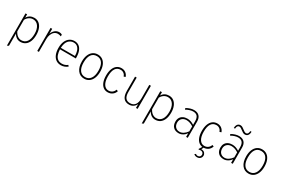

<svg xmlns="http://www.w3.org/2000/svg" viewBox="111 -2082 5386 3681"><g transform="rotate(30 2804.0 -241.0)"><path d="M103 203V-511H139V-437Q192 -523 296 -523Q355 -523 398.5 -490.2Q442 -457.5 466 -397.5Q490 -337.5 490 -256Q490 -172.5 465.8 -112.5Q441.5 -52.5 396.2 -20.2Q351 12 288 12Q240 12 201.5 -13.2Q163 -38.5 139 -84V185ZM288 -24Q366 -24 408.5 -84.5Q451 -145 451 -256Q451 -362.5 407 -424.8Q363 -487 288 -487Q243 -487 203 -461Q163 -435 139 -389V-134Q164.5 -81.5 203.5 -52.8Q242.5 -24 288 -24Z M658.5 0V-511H694.5V-402Q716.5 -459 755.8 -491Q795 -523 844.5 -523Q890 -523 912.5 -502L906.5 -466Q894 -474.5 876.2 -478.8Q858.5 -483 839.5 -483Q797 -483 764.2 -457.5Q731.5 -432 713 -386.8Q694.5 -341.5 694.5 -283V0Z M1185.5 12Q1120.5 12 1074.8 -20.5Q1029 -53 1004.8 -113.2Q980.5 -173.5 980.5 -256Q980.5 -341 1007 -400.8Q1033.5 -460.5 1079.8 -491.8Q1126 -523 1185.5 -523Q1240 -523 1281.8 -495Q1323.5 -467 1347 -408Q1370.5 -349 1370.5 -256Q1370.5 -253 1370.5 -250.5Q1370.5 -248 1370.5 -245H1019.5Q1022.5 -180 1039.5 -130.2Q1056.5 -80.5 1092.5 -52.2Q1128.5 -24 1188.5 -24Q1218 -24 1249.5 -34.2Q1281 -44.5 1308.5 -67L1329.5 -41Q1302.5 -18 1264.8 -3Q1227 12 1185.5 12ZM1019.5 -278H1332.5Q1332.5 -334 1317.8 -382.2Q1303 -430.5 1270.5 -460.2Q1238 -490 1185.5 -490Q1117.5 -490 1071.5 -439.5Q1025.5 -389 1019.5 -278Z M1701 12Q1607.5 12 1553.2 -59.8Q1499 -131.5 1499 -255Q1499 -337 1523.8 -397.2Q1548.5 -457.5 1593.8 -490.2Q1639 -523 1701 -523Q1763.5 -523 1808.8 -490.8Q1854 -458.5 1878.5 -398.5Q1903 -338.5 1903 -256Q1903 -174 1878.2 -113.8Q1853.5 -53.5 1808.2 -20.8Q1763 12 1701 12ZM1701 -24Q1778.5 -24 1821.2 -85Q1864 -146 1864 -256Q1864 -367 1821.5 -427Q1779 -487 1701 -487Q1621.5 -487 1579.8 -427.2Q1538 -367.5 1538 -255Q1538 -144 1580.5 -84Q1623 -24 1701 -24Z M2219.5 12Q2162 12 2120.8 -20.2Q2079.5 -52.5 2057.5 -112.2Q2035.5 -172 2035.5 -255Q2035.5 -338.5 2058.5 -398.5Q2081.5 -458.5 2124.2 -490.8Q2167 -523 2226.5 -523Q2279 -523 2318 -495Q2357 -467 2375.5 -416L2339.5 -402Q2325.5 -442.5 2295.5 -464.8Q2265.5 -487 2226.5 -487Q2151.5 -487 2113 -428.5Q2074.5 -370 2074.5 -255Q2074.5 -148 2113.2 -86Q2152 -24 2219.5 -24Q2265.5 -24 2299.8 -49.8Q2334 -75.5 2346.5 -118L2382.5 -105Q2366 -51 2322.5 -19.5Q2279 12 2219.5 12Z M2693.5 12Q2611 12 2569.8 -40.8Q2528.5 -93.5 2528.5 -199V-511H2564.5V-191Q2564.5 -105.5 2597 -63.2Q2629.5 -21 2695.5 -21Q2768.5 -21 2806 -70.2Q2843.5 -119.5 2843.5 -214V-511H2879.5V0H2843.5V-86Q2822.5 -39 2783.2 -13.5Q2744 12 2693.5 12Z M3087.5 203V-511H3123.5V-437Q3176.5 -523 3280.5 -523Q3339.5 -523 3383 -490.2Q3426.5 -457.5 3450.5 -397.5Q3474.5 -337.5 3474.5 -256Q3474.5 -172.5 3450.2 -112.5Q3426 -52.5 3380.8 -20.2Q3335.5 12 3272.5 12Q3224.5 12 3186 -13.2Q3147.5 -38.5 3123.5 -84V185ZM3272.5 -24Q3350.5 -24 3393 -84.5Q3435.5 -145 3435.5 -256Q3435.5 -362.5 3391.5 -424.8Q3347.5 -487 3272.5 -487Q3227.5 -487 3187.5 -461Q3147.5 -435 3123.5 -389V-134Q3149 -81.5 3188 -52.8Q3227 -24 3272.5 -24Z M3791.5 12Q3714.5 12 3671.5 -32Q3628.5 -76 3628.5 -154Q3628.5 -204 3649.8 -240.2Q3671 -276.5 3710.2 -296.2Q3749.5 -316 3803.5 -316Q3841 -316 3878.5 -304Q3916 -292 3953.5 -267V-343Q3953.5 -418 3923 -454Q3892.5 -490 3828.5 -490Q3794 -490 3753.8 -477.2Q3713.5 -464.5 3674.5 -441L3663.5 -472Q3707 -497 3749.8 -510Q3792.5 -523 3831.5 -523Q3907.5 -523 3948.5 -480.2Q3989.5 -437.5 3989.5 -358V0H3953.5V-80Q3923 -36.5 3879.8 -12.2Q3836.5 12 3791.5 12ZM3791.5 -21Q3836 -21 3876.5 -46.5Q3917 -72 3953.5 -122V-233Q3917 -257 3878.8 -270Q3840.5 -283 3803.5 -283Q3743 -283 3705.2 -247.5Q3667.5 -212 3667.5 -154Q3667.5 -93.5 3701.5 -57.2Q3735.5 -21 3791.5 -21Z M4340.5 12Q4283 12 4241.8 -20.2Q4200.5 -52.5 4178.5 -112.2Q4156.5 -172 4156.5 -255Q4156.5 -338.5 4179.5 -398.5Q4202.5 -458.5 4245.2 -490.8Q4288 -523 4347.5 -523Q4400 -523 4439 -495Q4478 -467 4496.5 -416L4460.5 -402Q4446.5 -442.5 4416.5 -464.8Q4386.5 -487 4347.5 -487Q4272.5 -487 4234 -428.5Q4195.5 -370 4195.5 -255Q4195.5 -148 4234.2 -86Q4273 -24 4340.5 -24Q4386.5 -24 4420.8 -49.8Q4455 -75.5 4467.5 -118L4503.5 -105Q4487 -51 4443.5 -19.5Q4400 12 4340.5 12ZM4326.5 234Q4303.5 234 4285.5 226.2Q4267.5 218.5 4255.5 206L4280.5 188Q4288 194 4299 199.5Q4310 205 4325.5 205Q4356.5 205 4373 187.5Q4389.5 170 4389.5 144Q4389.5 117.5 4371.2 100.8Q4353 84 4324.5 84Q4315 84 4305.2 85.8Q4295.5 87.5 4286.5 92L4276.5 80L4326.5 0H4351.5L4325.5 59Q4376.5 59 4400 85.5Q4423.5 112 4423.5 143Q4423.5 181 4398 207.5Q4372.5 234 4326.5 234Z M4787.5 12Q4710.5 12 4667.5 -32Q4624.5 -76 4624.5 -154Q4624.5 -204 4645.8 -240.2Q4667 -276.5 4706.2 -296.2Q4745.5 -316 4799.5 -316Q4837 -316 4874.5 -304Q4912 -292 4949.5 -267V-343Q4949.5 -418 4919 -454Q4888.5 -490 4824.5 -490Q4790 -490 4749.8 -477.2Q4709.5 -464.5 4670.5 -441L4659.5 -472Q4703 -497 4745.8 -510Q4788.5 -523 4827.5 -523Q4903.5 -523 4944.5 -480.2Q4985.5 -437.5 4985.5 -358V0H4949.5V-80Q4919 -36.5 4875.8 -12.2Q4832.5 12 4787.5 12ZM4787.5 -21Q4832 -21 4872.5 -46.5Q4913 -72 4949.5 -122V-233Q4913 -257 4874.8 -270Q4836.5 -283 4799.5 -283Q4739 -283 4701.2 -247.5Q4663.5 -212 4663.5 -154Q4663.5 -93.5 4697.5 -57.2Q4731.5 -21 4787.5 -21ZM4905 -602Q4879 -602 4857 -615.8Q4835 -629.5 4814.5 -645.5Q4796 -660 4777.2 -671.5Q4758.5 -683 4739 -683Q4716 -683 4702.2 -663.2Q4688.5 -643.5 4687 -606H4660Q4660 -638 4669.8 -662.8Q4679.5 -687.5 4698.5 -701.8Q4717.5 -716 4746 -716Q4772.5 -716 4794.2 -702.5Q4816 -689 4836 -673Q4854.5 -658.5 4873 -646.8Q4891.5 -635 4912 -635Q4935.5 -635 4949 -654.8Q4962.5 -674.5 4964 -712H4991Q4991 -680 4981.5 -655.2Q4972 -630.5 4952.8 -616.2Q4933.5 -602 4905 -602Z M5338.5 12Q5245 12 5190.8 -59.8Q5136.5 -131.5 5136.5 -255Q5136.5 -337 5161.2 -397.2Q5186 -457.5 5231.2 -490.2Q5276.5 -523 5338.5 -523Q5401 -523 5446.2 -490.8Q5491.5 -458.5 5516 -398.5Q5540.5 -338.5 5540.5 -256Q5540.5 -174 5515.8 -113.8Q5491 -53.5 5445.8 -20.8Q5400.5 12 5338.5 12ZM5338.5 -24Q5416 -24 5458.8 -85Q5501.5 -146 5501.5 -256Q5501.5 -367 5459 -427Q5416.5 -487 5338.5 -487Q5259 -487 5217.2 -427.2Q5175.5 -367.5 5175.5 -255Q5175.5 -144 5218 -84Q5260.5 -24 5338.5 -24Z"/></g></svg>

Font: Overpass Thin
Style: Regular
Weight: 250
Designer: Delve Withrington, Dave Bailey, Thomas Jockin
Foundry: Delve Fonts LLC
Version: Version 4.000